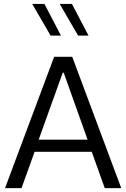

<svg xmlns="http://www.w3.org/2000/svg" viewBox="-20 -969 650 989"><path d="M436 -785.6H382.3L287.6 -948.7H350.6ZM293.9 -785.6H240.7L146 -948.7H209ZM158.2 -187 90.8 0H5.9L258.8 -676.3H352.1L604.5 0H519.5L452.6 -187ZM303.2 -594.7 179.2 -249.5H431.2L308.1 -594.7Z"/></svg>

Font: Estedad-FD Regular
Style: FD-Regular
Weight: 400
Designer: Amin Abedi
Version: Version 7.3